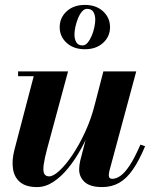

<svg xmlns="http://www.w3.org/2000/svg" viewBox="-20 -750 628 780"><path d="M130.5 10Q86 10 62 -9.8Q38 -29.5 32.8 -63.8Q27.5 -98 38.5 -141L117 -440.5H53.5V-460H256.5L172 -147.5Q161.5 -108.5 157.8 -83.2Q154 -58 159 -45.8Q164 -33.5 180 -33.5Q196.5 -33.5 221.8 -56.8Q247 -80 274.2 -120.5Q301.5 -161 326 -214Q350.5 -267 365.5 -327H381Q370 -283.5 351.8 -236.5Q333.5 -189.5 309.5 -145.8Q285.5 -102 256.8 -66.8Q228 -31.5 196.2 -10.8Q164.5 10 130.5 10ZM395 10Q346.5 10 324 -10.5Q301.5 -31 301.5 -62Q301.5 -70 302.8 -79.8Q304 -89.5 306 -97.5L400 -460H533.5L424.5 -56Q423.5 -51.5 422.8 -47Q422 -42.5 422 -38.5Q422 -23.5 436 -23.5Q452 -23.5 469.5 -35.8Q487 -48 507 -78.2Q527 -108.5 550.5 -162.5L569.5 -156Q545.5 -98.5 520.2 -61.8Q495 -25 464.5 -7.5Q434 10 395 10ZM325 -550Q279 -550 250.8 -575.8Q222.5 -601.5 222.5 -639.5Q222.5 -678 250.8 -704Q279 -730 325 -730Q370.5 -730 398.8 -704Q427 -678 427 -639.5Q427 -601.5 398.8 -575.8Q370.5 -550 325 -550ZM315.5 -565.5Q327 -565.5 336.2 -576.8Q345.5 -588 352.5 -604.5Q359.5 -621 363.2 -638.8Q367 -656.5 367 -669.5Q367 -688.5 359.5 -701.2Q352 -714 333.5 -714Q322.5 -714 313 -703Q303.5 -692 296.8 -675.2Q290 -658.5 286.2 -640.8Q282.5 -623 282.5 -610Q282.5 -591 290 -578.2Q297.5 -565.5 315.5 -565.5Z"/></svg>

Font: Bodoni Moda 11pt
Style: Bold Italic
Weight: 700
Italic angle: -13°
Designer: Owen Earl
Foundry: indestructible type
Version: Version 2.004